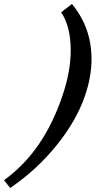

<svg xmlns="http://www.w3.org/2000/svg" viewBox="-128 -766 478 960"><path d="M-77.1 173.8 -107.9 134.8Q89.8 -7.3 183.6 -285.6Q225.6 -407.7 225.6 -514.6Q225.6 -633.8 177.7 -704.6L231.9 -746.1Q329.6 -627.4 329.6 -470.7Q329.6 -381.3 296.4 -285.6Q253.9 -162.1 154.8 -39.3Q55.7 83.5 -77.1 173.8Z"/></svg>

Font: Elstob 14pt
Style: Bold Italic
Weight: 700
Italic angle: -20°
Designer: Peter S. Baker
Version: Version 1.015